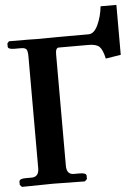

<svg xmlns="http://www.w3.org/2000/svg" viewBox="-57 -807 604 851"><g transform="rotate(-5 245.0 -381.5)"><path d="M146 -645 223.1 -646H358.9Q383.8 -646 400.9 -682.6Q418 -719.2 422.9 -765.1H493.2V-543L425.8 -532.2Q417 -572.3 403.1 -585.7Q389.2 -599.1 355 -599.1H222.2Q208 -599.1 208 -570.8V-74.2Q208 -35.2 240.2 -35.2H267.1Q295.9 -35.2 295.9 -22V-7.8L286.1 2Q180.2 0 145 0L5.9 2L-2.9 -7.8V-22Q-2.9 -35.2 25.9 -35.2H51.8Q85 -35.2 85 -74.2V-570.8Q85 -594.7 79.6 -602.8Q74.2 -610.8 55.2 -610.8H25.9Q-2.9 -610.8 -2.9 -623V-637.2L4.9 -646Q117.7 -646 131.8 -645Z"/></g></svg>

Font: Linux Libertine
Style: Bold
Weight: 700
Designer: Philipp H. Poll
Foundry: Philipp H. Poll
Version: Version 5.0.3